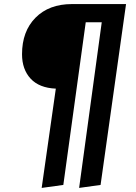

<svg xmlns="http://www.w3.org/2000/svg" viewBox="-20 -711 673 949"><path d="M335.9 -690.9H603L477.1 203.1L371.1 217.8L482.9 -601.1H403.8L293 203.1L186 217.8L255.9 -272.9Q173.8 -276.4 131.3 -322.3Q88.9 -368.2 88.9 -442.9Q88.9 -556.2 155.5 -623.5Q222.2 -690.9 335.9 -690.9Z"/></svg>

Font: Fira Sans Compressed Medium
Style: Italic
Weight: 500
Width: 3
Italic angle: -8°
Designer: Carrois Corporate & Edenspiekermann AG
Foundry: Carrois Corporate GbR & Edenspiekermann AG
Version: Version 4.203;PS 004.203;hotconv 1.0.88;makeotf.lib2.5.64775